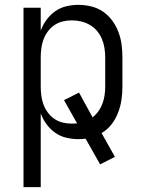

<svg xmlns="http://www.w3.org/2000/svg" viewBox="-20 -562 590 792"><path d="M77 210V-530H148V-436Q157 -460 172 -480.5Q187 -501 207.5 -515.5Q228 -530 253 -536Q278 -542 303 -542Q330 -542 356.5 -535.5Q383 -529 405 -514Q427 -499 443 -477Q459 -455 468.5 -430Q478 -405 481.5 -378.5Q485 -352 485 -325V-205Q485 -177 481 -150Q477 -123 467 -97Q457 -71 440 -49Q423 -27 399 -13L454 85L393 116L333 10Q326 11 318.5 11.5Q311 12 303 12Q278 12 253 6Q228 0 207.5 -14.5Q187 -29 172 -49.5Q157 -70 148 -94V210ZM276 -52Q282 -52 287.5 -52.5Q293 -53 298 -53L244 -149L306 -180L362 -78Q376 -89 386.5 -104Q397 -119 403 -135.5Q409 -152 411.5 -169.5Q414 -187 414 -205V-325Q414 -344 411 -363.5Q408 -383 400.5 -401Q393 -419 380.5 -434Q368 -449 351 -459Q334 -469 315 -473.5Q296 -478 276 -478Q257 -478 238.5 -473.5Q220 -469 204.5 -458.5Q189 -448 177.5 -432.5Q166 -417 159.5 -399.5Q153 -382 150.5 -363Q148 -344 148 -325V-205Q148 -186 150.5 -167Q153 -148 159.5 -130.5Q166 -113 177.5 -97.5Q189 -82 204.5 -71.5Q220 -61 238.5 -56.5Q257 -52 276 -52Z"/></svg>

Font: Lode
Style: Regular
Weight: 400
Monospace: yes
Designer: Belleve Invis
Foundry: Belleve Invis
Version: Version 29.2.0; ttfautohint (v1.8.3)